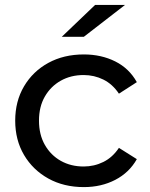

<svg xmlns="http://www.w3.org/2000/svg" viewBox="-20 -757 611 783"><path d="M322 6Q240 6 177 -29Q114 -64 78 -125Q42 -186 42 -265Q42 -344 78 -405Q114 -466 177 -500.5Q240 -535 322 -535Q393 -535 450 -506.5Q507 -478 538 -422L465 -375Q439 -414 401.5 -432.5Q364 -451 321 -451Q269 -451 228 -428Q187 -405 163 -363.5Q139 -322 139 -265Q139 -208 163 -166Q187 -124 228 -101Q269 -78 321 -78Q364 -78 401.5 -96.5Q439 -115 465 -154L538 -108Q507 -53 450 -23.5Q393 6 322 6ZM232 -607 368 -737H490L322 -607Z"/></svg>

Font: Montserrat Medium
Style: Regular
Weight: 500
Designer: Julieta Ulanovsky
Foundry: Julieta Ulanovsky
Version: Version 9.000; ttfautohint (v1.8.4.7-5d5b)